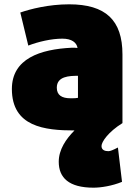

<svg xmlns="http://www.w3.org/2000/svg" viewBox="-20 -578 637 889"><path d="M325 26C285 66 252 115 252 171C252 245 299 291 413 291C447 291 499 283 545 264L526 105C503 117 490 122 482 122C466 122 450 117 450 98C450 79 481 33 547 -8V-326C547 -485 469 -558 300 -558C205 -558 120 -536 74 -520L111 -367C158 -385 218 -399 269 -399C312 -399 335 -381 339 -356C331 -357 322 -357 312 -357C167 -350 35 -307 35 -166C35 9 187 26 325 26ZM341 -227V-125C330 -123 327 -123 306 -123C267 -123 243 -137 243 -172C243 -225 301 -227 341 -227Z"/></svg>

Font: Repo ExtraBlack
Style: Regular
Weight: 400
Designer: Stefan Peev
Foundry: Context Ltd
Version: Version 001.502